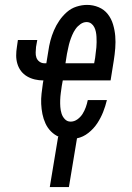

<svg xmlns="http://www.w3.org/2000/svg" viewBox="-20 -558 540 783"><path d="M183 205 217 0H220Q202 -8 188 -22Q174 -36 165.5 -54.5Q157 -73 153 -93Q149 -113 148 -134Q147 -155 149.5 -176.5Q152 -198 155 -219L157 -230Q139 -230 122 -234Q105 -238 90.5 -246.5Q76 -255 66 -268Q56 -281 51 -297.5Q46 -314 46 -331.5Q46 -349 49 -367L53 -395H132L127 -367Q126 -356 125.5 -344.5Q125 -333 128.5 -323Q132 -313 141 -306.5Q150 -300 161 -300H169L177 -349Q180 -371 185.5 -392Q191 -413 200 -434Q209 -455 222 -474Q235 -493 252.5 -508.5Q270 -524 292 -531Q314 -538 335 -538Q360 -538 382.5 -528.5Q405 -519 419.5 -500.5Q434 -482 441 -458.5Q448 -435 450 -411Q452 -387 450 -361.5Q448 -336 444 -311L431 -230H236L232 -208Q230 -194 228 -179.5Q226 -165 225.5 -150.5Q225 -136 226 -122Q227 -108 231 -95Q235 -82 244.5 -72Q254 -62 268 -62Q283 -62 296 -71.5Q309 -81 317 -94Q325 -107 330 -121Q335 -135 338 -150H416Q410 -125 400.5 -101Q391 -77 376.5 -55Q362 -33 340.5 -16Q319 1 294 6L261 205ZM247 -300H364L368 -322Q369 -333 370.5 -343.5Q372 -354 373 -364.5Q374 -375 374 -386Q374 -397 373.5 -407.5Q373 -418 371 -428Q369 -438 364.5 -447Q360 -456 352 -462Q344 -468 333 -468Q320 -468 308 -459.5Q296 -451 288 -439.5Q280 -428 274.5 -415Q269 -402 265 -389.5Q261 -377 258.5 -364Q256 -351 253 -338Z"/></svg>

Font: Iosevka Curly Oblique
Style: Regular
Weight: 400
Italic angle: -9°
Monospace: yes
Designer: Belleve Invis
Foundry: Belleve Invis
Version: Version 11.1.0; ttfautohint (v1.8.3)